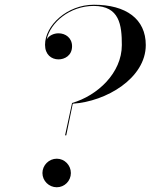

<svg xmlns="http://www.w3.org/2000/svg" viewBox="-20 -780 635 810"><path d="M284 -345.5 254.5 -209H259.5L287 -342.5C428 -351.5 595 -450 595 -590C595 -700 512 -760 376 -760C263.5 -760 170 -673 170 -591C170 -550 196.5 -529.5 227 -529.5C252 -529.5 284 -545 284 -585C284 -620 256.5 -639.5 227 -639.5C206.5 -639.5 186.5 -630 177 -613.5C192 -684.5 274 -755 375.5 -755C484.5 -755 494 -674 494 -590C494 -472 391 -376.5 284 -345.5ZM159 -50C159 -17 186.5 10 219.5 10C252.5 10 279 -17 279 -50C279 -83 252.5 -110.5 219.5 -110.5C186.5 -110.5 159 -83 159 -50Z"/></svg>

Font: Bodoni* 36pt
Style: Italic
Weight: 400
Italic angle: -13°
Version: Version 2.3